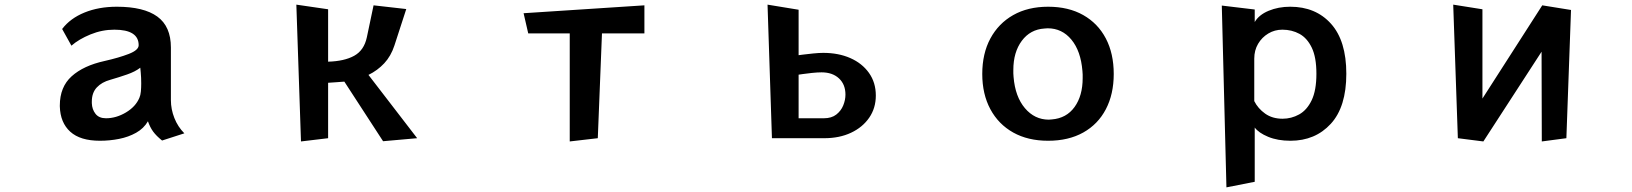

<svg xmlns="http://www.w3.org/2000/svg" viewBox="-20 -596 7040 828"><path d="M679 10Q654 -10 640.5 -28.5Q627 -47 618 -73Q600 -42 567 -23.5Q534 -5 493.5 3Q453 11 411 11Q326 11 283 -28Q240 -67 238 -137V-141Q238 -221 289 -267Q340 -313 431 -333Q493 -347 535.5 -363.5Q578 -380 578 -401Q578 -468 473 -468Q420 -468 370 -447.5Q320 -427 288 -399L248 -471Q283 -517 344.5 -542Q406 -567 484 -567Q600 -567 658.5 -524.5Q717 -482 717 -391V-164Q717 -125 732 -87Q747 -49 775 -21ZM376 -151Q377 -124 392 -105Q407 -86 437 -86Q481 -86 523 -111Q565 -136 581 -174Q586 -185 587.5 -201.5Q589 -218 589 -236Q589 -262 587 -283Q585 -304 585 -304Q563 -287 528.5 -275Q494 -263 456 -252Q419 -242 397.5 -219Q376 -196 376 -158Z M1632 13 1465 -244Q1449 -243 1431.5 -241.5Q1414 -240 1395 -239V0L1278 14L1258 -576L1395 -556V-330Q1465 -332 1507.5 -355.5Q1550 -379 1562 -435L1591 -573L1732 -557L1681 -400Q1666 -354 1637 -323Q1608 -292 1569 -273L1779 0Z M2437 14V-452H2258L2238 -539L2759 -573V-452H2576L2558 0Z M3309 0 3290 -576 3424 -554V-358Q3424 -358 3443 -360.5Q3462 -363 3487.5 -365.5Q3513 -368 3530 -368Q3596 -368 3647 -345.5Q3698 -323 3727.5 -281.5Q3757 -240 3757 -184Q3757 -130 3728.5 -88.5Q3700 -47 3650 -23.5Q3600 0 3535 0ZM3533 -86Q3566 -86 3586.5 -102Q3607 -118 3616.5 -141.5Q3626 -165 3626 -188Q3626 -232 3598 -258Q3570 -284 3523 -284Q3505 -284 3481.5 -281.5Q3458 -279 3441 -276.5Q3424 -274 3424 -274V-86Z M4500 11Q4413 11 4349.5 -24.5Q4286 -60 4251 -125Q4216 -190 4216 -277Q4216 -365 4251 -430Q4286 -495 4349.5 -531Q4413 -567 4500 -567Q4588 -567 4651.5 -531Q4715 -495 4749 -430Q4783 -365 4783 -277Q4783 -190 4749 -125Q4715 -60 4651.5 -24.5Q4588 11 4500 11ZM4516 -81Q4579 -86 4614 -134.5Q4649 -183 4649 -259Q4649 -267 4649 -274.5Q4649 -282 4648 -290Q4641 -376 4600.5 -425Q4560 -474 4498 -474Q4494 -474 4491 -473.5Q4488 -473 4484 -473Q4423 -469 4386.5 -420Q4350 -371 4350 -294Q4350 -287 4350 -279.5Q4350 -272 4351 -264Q4358 -179 4400 -129.5Q4442 -80 4503 -80Q4506 -80 4509.5 -80.5Q4513 -81 4516 -81Z M5269 212 5249 -572 5391 -555V-501Q5409 -532 5451 -549.5Q5493 -567 5544 -567Q5654 -567 5720 -493.5Q5786 -420 5786 -278Q5786 -135 5719 -62Q5652 11 5545 11Q5490 11 5449 -6Q5408 -23 5391 -46V188ZM5389 -160Q5405 -128 5436 -106Q5467 -84 5511 -84Q5549 -84 5582.5 -102.5Q5616 -121 5636.5 -163.5Q5657 -206 5657 -278Q5657 -349 5637 -390.5Q5617 -432 5584 -450Q5551 -468 5510 -468Q5477 -468 5449.5 -451.5Q5422 -435 5405.5 -407Q5389 -379 5389 -343Z M6629 14 6628 -373 6377 14 6267 0 6247 -576 6373 -556V-171L6631 -573L6755 -553L6735 0Z"/></svg>

Font: RocknRoll One
Style: Regular
Weight: 400
Designer: Fontworks Inc.
Foundry: Fontworks Inc.
Version: Version 1.100